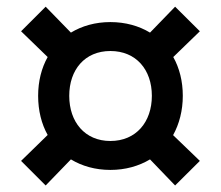

<svg xmlns="http://www.w3.org/2000/svg" viewBox="-20 -617 660 574"><path d="M310 -109C355 -109 395 -120.5 428.5 -140.5L503.5 -62.5L577.5 -136L497.5 -213C516 -246.5 526.5 -286.5 526.5 -330.5C526.5 -374 516.5 -413.5 498 -446.5L577.5 -523.5L503.5 -597L428.5 -519.5C395.5 -539.5 355 -551 310 -551C265 -551 225 -539.5 192 -519.5L116.5 -597L43 -523.5L122.5 -446.5C104 -413.5 94 -374 94 -330.5C94 -286.5 104 -246.5 122.5 -213.5L43 -136L116.5 -62.5L192 -140.5C225 -120.5 265 -109 310 -109ZM187 -330.5C187 -408.5 233.5 -464.5 310 -464.5C387 -464.5 434 -408.5 434 -330.5C434 -252.5 387 -195.5 310 -195.5C233.5 -195.5 187 -252.5 187 -330.5Z"/></svg>

Font: Monaspace Argon Medium
Style: Regular
Weight: 500
Designer: Riley Cran & the Lettermatic Team
Foundry: Lettermatic
Version: Version 1.000 (Monaspace Argon)